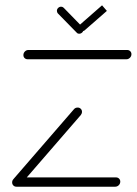

<svg xmlns="http://www.w3.org/2000/svg" viewBox="-20 -706 517 726"><path d="M434.8 -19.3Q434.8 -11.5 429.1 -5.7Q423.3 0 415.6 0H42.2Q35.2 0 30.6 -4.6Q25.9 -9.3 25.9 -16.3Q25.9 -24.1 31.7 -29.6Q37.4 -35.2 45.2 -35.2H418.5Q425.6 -35.2 430.2 -30.6Q434.8 -25.9 434.8 -19.3ZM43.3 -1.9Q36.3 -1.9 31.9 -6.5Q27.4 -11.1 27.4 -18.1Q27.4 -24.8 32.2 -30.4L259.6 -293Q264.8 -299.3 273.7 -299.3Q280.7 -299.3 285.4 -294.6Q290 -290 290 -283.3Q290 -276.7 285.6 -271.1L57.8 -8.1Q55.2 -5.2 51.3 -3.5Q47.4 -1.9 43.3 -1.9ZM477 -501.1Q477 -493.3 471.3 -487.6Q465.6 -481.9 458.1 -481.9H84.4Q77.8 -481.9 73.1 -486.3Q68.5 -490.7 68.5 -497.8Q68.5 -505.6 74.1 -511.3Q79.6 -517 87.4 -517H460.7Q467.8 -517 472.4 -512.4Q477 -507.8 477 -501.1ZM195.2 -665.2Q195.2 -671.5 200 -676.1Q204.8 -680.7 211.1 -680.7Q216.7 -680.7 220.7 -676.7L291.9 -603.7Q295.6 -600 295.6 -594.4Q295.6 -587.8 290.7 -583.1Q285.9 -578.5 279.3 -578.5Q273.3 -578.5 270 -582.6L198.5 -655.6Q195.2 -659.6 195.2 -665.2ZM384.1 -664.8 301.1 -592.2Q297 -588.1 290.7 -588.1Q284.8 -588.1 281.1 -592Q277.4 -595.9 277.4 -601.5Q277.4 -608.9 283 -613.3L365.9 -685.9Z"/></svg>

Font: 26F Galaxy Sans Light
Style: Italic
Weight: 300
Italic angle: -5°
Designer: C₂₉H₂₅N₃O₅
Version: Version 1.200